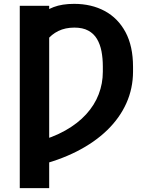

<svg xmlns="http://www.w3.org/2000/svg" viewBox="-20 -757 779 981"><path d="M231.3 -727.5V204.1H81V-727.5ZM163.4 91.3V-31.4Q249.6 -54.2 313.7 -90.3Q377.8 -126.4 420.4 -173.3Q463.1 -220.1 484.2 -275.2Q505.4 -330.3 505.4 -390.3V-417.6Q505.4 -458.7 498.6 -494.6Q491.7 -530.6 475.5 -558Q459.3 -585.3 431 -600.6Q402.8 -616 360.2 -616Q313.5 -616 278.1 -598.6Q242.7 -581.3 219.6 -550.9Q196.5 -520.6 186.5 -481.4V-678.8Q211.1 -704.4 254.2 -720.9Q297.3 -737.3 358.7 -737.3Q447.2 -737.3 515.1 -700.8Q582.9 -664.3 621.3 -592.8Q659.7 -521.3 659.7 -415.7V-390.3Q659.4 -305.4 625.8 -230Q592.1 -154.7 528.1 -92.4Q464 -30 372.1 16.7Q280.3 63.3 163.4 91.3Z"/></svg>

Font: Atlassian Sans
Style: Regular
Weight: 400
Designer: Rasmus Andersson
Foundry: Modifications by Atlassian Pty Ltd, manufactured by rsms
Version: Version 4.001;git-9221beed3